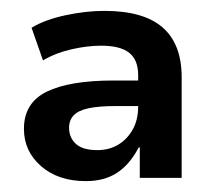

<svg xmlns="http://www.w3.org/2000/svg" viewBox="-20 -735 387 353"><path d="M138 -402Q87 -402 55.5 -429.5Q24 -457 24 -498Q24 -546 66 -566.5Q108 -587 189 -587H242V-540H192Q162 -540 143 -536Q124 -532 115.5 -523Q107 -514 107 -500Q107 -482 119.5 -470.5Q132 -459 159 -459Q180 -459 196.5 -468.5Q213 -478 223.5 -496Q234 -514 234 -539V-597Q234 -625 217.5 -638Q201 -651 166 -651Q141 -651 112 -644.5Q83 -638 59 -624L38 -684Q63 -699 100.5 -707Q138 -715 172 -715Q244 -715 279 -684.5Q314 -654 314 -593V-408H237V-464H235Q219 -433 195.5 -417.5Q172 -402 138 -402Z"/></svg>

Font: Nunito Sans 12pt ExtraLight 11pt
Style: Bold
Weight: 700
Version: Version 3.101;gftools[0.9.27]